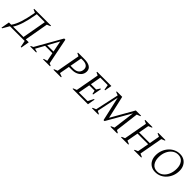

<svg xmlns="http://www.w3.org/2000/svg" viewBox="324 -2045 3651 3651"><g transform="rotate(45 2150.0 -219.0)"><path d="M54 0 -23 133H-40L-10 -37H51Q105 -113 141.5 -227Q178 -341 202 -477L209 -517L144 -545L147 -560H600L597 -545L529 -517L444 -37H523L494 133H477L450 0ZM245 -478Q222 -341 186.5 -227Q151 -113 101 -37H381L468 -523H253Z M598 0 601 -15 648 -36 949 -565H980L1086 -37L1134 -15L1131 0H944L947 -15L1021 -37L987 -209H790L694 -35L762 -15L759 0ZM810 -245H980L935 -472Z M1224 0 1226 -15 1294 -43 1380 -517 1322 -545 1325 -560H1499Q1589 -560 1643.5 -527Q1698 -494 1698 -425Q1698 -375 1670.5 -334.5Q1643 -294 1592.5 -270Q1542 -246 1473 -246H1394L1357 -43L1430 -15L1427 0ZM1445 -523 1401 -283H1472Q1553 -283 1592 -320.5Q1631 -358 1631 -419Q1631 -471 1593.5 -497Q1556 -523 1495 -523Z M1738 0 1741 -15 1810 -43 1896 -517 1837 -545 1840 -560H2221L2195 -418H2179L2161 -523H1961L1922 -309H2064L2108 -379H2124L2090 -200H2074L2058 -272H1915L1872 -37H2104L2163 -151H2179L2152 0Z M2259 0 2262 -15 2330 -43 2433 -518 2365 -545 2368 -560H2513L2618 -101L2879 -560H3021L3018 -545L2947 -517L2888 -43L2940 -15L2937 0H2756L2759 -15L2823 -43L2880 -483L2601 4H2575L2464 -489L2372 -43L2432 -15L2429 0Z M3041 0 3044 -15 3108 -43 3194 -517 3131 -545 3134 -560H3329L3326 -545L3257 -517L3219 -309H3506L3544 -517L3479 -545L3483 -560H3677L3674 -545L3607 -517L3521 -43L3587 -15L3584 0H3389L3392 -15L3457 -43L3499 -272H3213L3171 -43L3239 -15L3236 0Z M3966 10Q3900 10 3850.5 -20Q3801 -50 3774 -103Q3747 -156 3747 -226Q3747 -297 3771 -359.5Q3795 -422 3837.5 -469.5Q3880 -517 3937.5 -544Q3995 -571 4061 -571Q4127 -571 4176 -541Q4225 -511 4252.5 -458.5Q4280 -406 4280 -336Q4280 -268 4257.5 -206Q4235 -144 4193 -95Q4151 -46 4093.5 -18Q4036 10 3966 10ZM3984 -25Q4051 -25 4103 -65Q4155 -105 4184.5 -173Q4214 -241 4214 -326Q4214 -420 4170.5 -478.5Q4127 -537 4044 -537Q3977 -537 3925 -497Q3873 -457 3843 -389.5Q3813 -322 3813 -237Q3813 -143 3857 -84Q3901 -25 3984 -25Z"/></g></svg>

Font: Spectral SC Light
Style: Italic
Weight: 300
Italic angle: -10°
Designer: Jean-Baptiste Levee
Foundry: Production Type
Version: Version 2.001